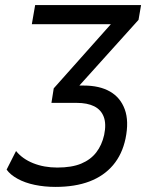

<svg xmlns="http://www.w3.org/2000/svg" viewBox="-20 -725 582 754"><path d="M198 9Q155 9 116.5 1Q78 -7 49 -23Q20 -39 6 -59L43 -132Q68 -101 110.5 -84Q153 -67 205 -67Q262 -67 299 -82.5Q336 -98 358 -126.5Q380 -155 389 -195Q398 -238 387.5 -266Q377 -294 350 -307.5Q323 -321 281 -321H182L191 -378L443 -661L439 -630H105L118 -705H534L524 -647L270 -365L262 -389H309Q371 -389 412 -365.5Q453 -342 470 -295.5Q487 -249 473 -181Q460 -119 424 -76.5Q388 -34 331.5 -12.5Q275 9 198 9Z"/></svg>

Font: Nunito Sans 10pt Condensed Medium
Style: Italic
Weight: 500
Width: 3
Italic angle: -9°
Designer: Vernon Adams
Foundry: Vernon Adams
Version: Version 3.101;gftools[0.9.27]